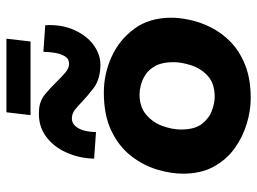

<svg xmlns="http://www.w3.org/2000/svg" viewBox="-124 -684 820 613"><g transform="rotate(-90 286.5 -378.0)"><path d="M279 12Q240 12 198 -0.5Q156 -13 119.5 -39Q83 -65 60.5 -106Q38 -147 38 -204Q38 -244 51.5 -288Q65 -332 95 -370.5Q125 -409 175 -433Q225 -457 297 -457Q356 -457 410.5 -432.5Q465 -408 500.5 -360Q536 -312 536 -241Q536 -216 529 -182.5Q522 -149 505 -115Q488 -81 459 -52.5Q430 -24 385.5 -6Q341 12 279 12ZM283 -103Q326 -103 350 -125Q374 -147 384 -178Q394 -209 394 -235Q394 -270 382.5 -291.5Q371 -313 354 -324Q337 -335 320 -339Q303 -343 292 -343Q251 -343 226 -321.5Q201 -300 190 -269Q179 -238 179 -211Q179 -166 197.5 -143Q216 -120 240.5 -111.5Q265 -103 283 -103ZM379 -468Q337 -470 311.5 -489.5Q286 -509 266 -528Q254 -540 242.5 -549Q231 -558 217 -559Q201 -560 190.5 -548.5Q180 -537 175.5 -519Q171 -501 171 -482L86 -488Q87 -535 105.5 -576.5Q124 -618 158 -642.5Q192 -667 239 -664Q269 -663 291 -645Q313 -627 332 -607Q347 -592 360 -580.5Q373 -569 387 -568Q403 -567 411.5 -579.5Q420 -592 423.5 -611.5Q427 -631 427 -650L512 -644Q515 -592 496.5 -551Q478 -510 446.5 -488Q415 -466 379 -468ZM234 -768H469L460 -691H225Z"/></g></svg>

Font: Josefin Sans Thin
Style: Bold Italic
Weight: 700
Italic angle: -7°
Version: Version 2.000